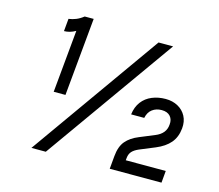

<svg xmlns="http://www.w3.org/2000/svg" viewBox="-100 -833 1099 962"><g transform="rotate(15 449.0 -351.5)"><path d="M225.5 -704.5H272L234 -300H173L203.5 -624Q188.5 -615.5 173.5 -611.2Q158.5 -607 144 -607L150 -672Q169 -674.5 187.8 -682Q206.5 -689.5 225.5 -704.5ZM138 0.5 616.5 -674.5H692L212.5 0.5ZM612 -75.5 610.5 -62H818L812.5 0H544L550 -66.5Q554.5 -118 578.2 -146Q602 -174 644.5 -191L721 -222.5Q747 -233 761 -250.2Q775 -267.5 776.5 -292Q779.5 -317.5 764.8 -334.5Q750 -351.5 720 -351.5Q691.5 -351.5 671.2 -336.2Q651 -321 645 -291H577Q582 -330.5 602.2 -357.2Q622.5 -384 654.5 -397.2Q686.5 -410.5 725 -410.5Q761 -410.5 788.8 -395.2Q816.5 -380 831 -352.8Q845.5 -325.5 842 -289Q837.5 -243 812 -213Q786.5 -183 739.5 -163.5L659.5 -130.5Q636.5 -120.5 625.2 -107.8Q614 -95 612 -75.5Z"/></g></svg>

Font: Karla SemiBold
Style: Italic
Weight: 600
Italic angle: -8°
Designer: Jonathan Pinhorn
Version: Version 2.004;gftools[0.9.33]